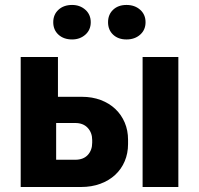

<svg xmlns="http://www.w3.org/2000/svg" viewBox="-20 -748 796 768"><path d="M62.8 0H304Q346.6 0 381.4 -12.9Q416.2 -25.8 440.8 -48.6Q465.4 -71.4 478.8 -103Q492.2 -134.6 492.2 -171.8V-189Q492.2 -226.4 478.9 -257.7Q465.6 -289 441.4 -312Q417.2 -335 383 -347.9Q348.8 -360.8 307.6 -360.8H211.8V-520H62.8ZM204.6 -109V-256H280.8Q312.8 -256 330.8 -236.6Q348.8 -217.2 348.8 -187.6V-177.4Q348.8 -147.4 331.2 -128.2Q313.6 -109 280.8 -109ZM550.4 0H693.4V-520H550.4ZM485.9 -590.2Q519 -590.2 540.6 -609.3Q562.2 -628.4 562.2 -659.1Q562.2 -689.8 540.6 -709Q519 -728.2 485.9 -728.2Q452.8 -728.2 432.5 -709Q412.2 -689.8 412.2 -659.1Q412.2 -628.4 432.5 -609.3Q452.8 -590.2 485.9 -590.2ZM268.5 -590.2Q299.8 -590.2 321.4 -609.3Q343 -628.4 343 -659.1Q343 -689.8 321.4 -709Q299.8 -728.2 268.5 -728.2Q234.8 -728.2 213.9 -709Q193 -689.8 193 -659.1Q193 -628.4 213.9 -609.3Q234.8 -590.2 268.5 -590.2Z"/></svg>

Font: Fixel Variable
Style: Regular
Weight: 100
Width: 3
Designer: AlfaBravo + MacPaw
Foundry: Kyrylo Tkachov, Marchela Mozhyna, Serhii Makarenko, Maria Weinstein, Zakhar Kryvoshyya
Version: Version 1.211